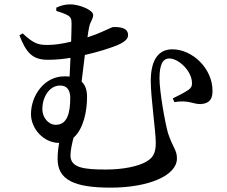

<svg xmlns="http://www.w3.org/2000/svg" viewBox="-20 -806 1040 880"><path d="M174 -306C174 -358 204 -414 256 -414C286 -414 302 -394 302 -357C302 -286 287 -234 236 -234C201 -234 174 -268 174 -306ZM381 -635C383 -653 386 -668 388 -679C394 -711 407 -716 407 -738C407 -760 343 -786 303 -786C278 -786 260 -781 238 -771V-756C256 -750 277 -744 290 -736C305 -727 308 -719 308 -697C308 -678 307 -649 306 -615C269 -606 230 -600 200 -600C157 -600 136 -604 84 -653L69 -644C100 -565 128 -532 199 -532C234 -532 269 -535 303 -541C302 -512 300 -482 299 -455C291 -456 283 -456 274 -456C184 -456 122 -369 122 -283C122 -216 180 -151 251 -151C247 -128 244 -104 244 -78C244 19 321 54 487 54C661 54 791 -1 791 -80C791 -119 772 -129 750 -196C736 -245 711 -388 711 -447C711 -508 725 -538 756 -538C799 -538 860 -480 860 -425C860 -412 857 -404 845 -395C830 -384 797 -367 772 -355L779 -338C846 -349 863 -328 901 -329C944 -332 954 -356 954 -390C954 -493 861 -580 770 -580C709 -580 671 -536 671 -434C671 -359 694 -204 694 -151C694 -98 677 -80 647 -63C612 -44 546 -29 466 -29C368 -29 303 -36 303 -93C303 -115 309 -144 317 -175C363 -215 379 -297 379 -362C379 -395 370 -417 354 -432C359 -472 364 -514 369 -554C431 -568 482 -585 508 -595C549 -611 567 -626 567 -645C567 -679 529 -683 498 -682C490 -681 440 -654 398 -641Z"/></svg>

Font: Source Han Serif CN SemiBold
Style: Regular
Weight: 600
Designer: Ryoko NISHIZUKA 西塚涼子 (kana & ideographs); Frank Grießhammer (Latin, Greek & Cyrillic); Wenlong ZHANG 张文龙 (bopomofo); San
Foundry: Adobe Systems Incorporated
Version: Version 1.000;PS 1;hotconv 16.6.53;makeotf.lib2.5.65590